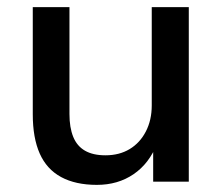

<svg xmlns="http://www.w3.org/2000/svg" viewBox="-20 -510 624 539"><path d="M252 9Q192 9 151.5 -13Q111 -35 91.5 -79Q72 -123 72 -189V-490H175V-190Q175 -152 185.5 -126Q196 -100 218.5 -87Q241 -74 276 -74Q315 -74 344 -91.5Q373 -109 389.5 -141Q406 -173 406 -214V-490H510V0H410V-107H421Q399 -51 355 -21Q311 9 252 9Z"/></svg>

Font: Nunito Sans 11pt SemiBold
Style: Regular
Weight: 600
Version: Version 3.101;gftools[0.9.27]